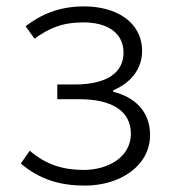

<svg xmlns="http://www.w3.org/2000/svg" viewBox="-20 -567 535 600"><path d="M245 13C357 13 449 -50 449 -145C449 -223 396 -265 334 -280V-285C389 -308 424 -352 424 -407C424 -500 341 -547 243 -547C163 -547 107 -521 60 -485L88 -446C132 -478 173 -497 241 -497C312 -497 366 -467 366 -402C366 -341 315 -303 214 -303H159V-257H228C330 -257 389 -220 389 -149C389 -79 322 -36 241 -36C180 -36 125 -51 73 -96L45 -56C105 -5 170 13 245 13Z"/></svg>

Font: Noto Sans CJK KR Light
Style: Regular
Weight: 300
Designer: Ryoko NISHIZUKA (kana & ideographs); Paul D. Hunt (Latin, Greek & Cyrillic); Wenlong ZHANG (bopomofo); Sandoll Communica
Foundry: Adobe Systems Incorporated
Version: Version 1.004;PS 1.004;hotconv 1.0.82;makeotf.lib2.5.63406